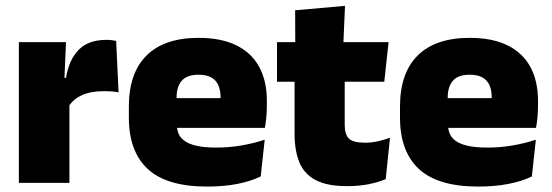

<svg xmlns="http://www.w3.org/2000/svg" viewBox="-20 -640 1932 672"><path d="M220.5 -267.5 169.5 -367.5H211Q221 -430 255 -465.2Q289 -500.5 352.5 -500.5Q362 -500.5 370.2 -499.5Q378.5 -498.5 386.5 -497L395 -317Q385 -319 371.2 -320Q357.5 -321 344.5 -321Q297.5 -321 266.5 -306.8Q235.5 -292.5 220.5 -267.5ZM223 0H46V-492.5H211L204 -329.5H223Z M705 13Q563.5 13 497.2 -48.5Q431 -110 431 -228.5V-267Q431 -384.5 493.2 -446Q555.5 -507.5 675 -507.5Q754.5 -507.5 807.5 -481.2Q860.5 -455 887.2 -405.8Q914 -356.5 914 -287V-271.5Q914 -251.5 912.2 -230.8Q910.5 -210 907 -192.5H748.5Q750.5 -223 751.2 -250Q752 -277 752 -298.5Q752 -324.5 744 -342.2Q736 -360 719 -369.2Q702 -378.5 675 -378.5Q634.5 -378.5 616.2 -357.5Q598 -336.5 598 -298V-253.5L599 -234.5V-203.5Q599 -188 604.5 -173.5Q610 -159 624.8 -147.8Q639.5 -136.5 666.8 -130Q694 -123.5 737.5 -123.5Q782 -123.5 824.5 -130.8Q867 -138 906.5 -151L892.5 -22.5Q858 -5.5 810.2 3.8Q762.5 13 705 13ZM871.5 -192.5H524.5V-296.5H871.5Z M1194.5 11.5Q1126 11.5 1085.8 -9.2Q1045.5 -30 1028.2 -71Q1011 -112 1011 -172V-436H1186.5V-202Q1186.5 -170 1201 -155.2Q1215.5 -140.5 1258 -140.5Q1281 -140.5 1303.8 -145.8Q1326.5 -151 1345 -158L1330 -13Q1304 -2 1270 4.8Q1236 11.5 1194.5 11.5ZM1325 -354H949.5V-492.5H1340ZM1181.5 -480.5H1013.5L1013 -604L1187.5 -619.5Z M1654 13Q1512.5 13 1446.2 -48.5Q1380 -110 1380 -228.5V-267Q1380 -384.5 1442.2 -446Q1504.5 -507.5 1624 -507.5Q1703.5 -507.5 1756.5 -481.2Q1809.5 -455 1836.2 -405.8Q1863 -356.5 1863 -287V-271.5Q1863 -251.5 1861.2 -230.8Q1859.5 -210 1856 -192.5H1697.5Q1699.5 -223 1700.2 -250Q1701 -277 1701 -298.5Q1701 -324.5 1693 -342.2Q1685 -360 1668 -369.2Q1651 -378.5 1624 -378.5Q1583.5 -378.5 1565.2 -357.5Q1547 -336.5 1547 -298V-253.5L1548 -234.5V-203.5Q1548 -188 1553.5 -173.5Q1559 -159 1573.8 -147.8Q1588.5 -136.5 1615.8 -130Q1643 -123.5 1686.5 -123.5Q1731 -123.5 1773.5 -130.8Q1816 -138 1855.5 -151L1841.5 -22.5Q1807 -5.5 1759.2 3.8Q1711.5 13 1654 13ZM1820.5 -192.5H1473.5V-296.5H1820.5Z"/></svg>

Font: Anek Kannada ExtraBold
Style: Regular
Weight: 800
Version: Version 1.003